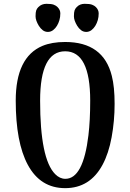

<svg xmlns="http://www.w3.org/2000/svg" viewBox="-20 -977 684 1007"><path d="M322.8 -39.1Q416.5 -39.1 443.8 -267.6Q453.1 -344.7 453.1 -449.2Q453.1 -708 321.8 -708Q190.4 -708 190.4 -449.2Q190.4 -144 269 -64Q293.5 -39.1 322.8 -39.1ZM321.8 9.8Q191.9 9.8 126 -112.3Q62.5 -230 62.5 -449.2Q62.5 -677.2 202.6 -736.3Q252 -756.8 321.8 -756.8Q522 -756.8 566.4 -579.1Q581.1 -522 581.1 -432.1Q581.1 -342.3 565.4 -257.1Q549.8 -171.9 517.6 -112.3Q451.7 9.8 321.8 9.8ZM183.6 -841.8Q166.5 -870.1 166.5 -891.4Q166.5 -912.6 169.9 -922.4Q173.3 -932.1 181.2 -939.9Q198.2 -957 223.9 -957Q249.5 -957 261.7 -952.4Q273.9 -947.8 281.7 -939.9Q296.4 -925.3 296.4 -906.5Q296.4 -887.7 291.7 -871.6Q287.1 -855.5 278.8 -841.8Q270.5 -828.1 258.3 -818.8Q246.1 -809.6 231 -809.6Q215.8 -809.6 203.9 -818.8Q191.9 -828.1 183.6 -841.8ZM384.8 -841.8Q367.7 -870.1 367.7 -891.4Q367.7 -912.6 371.1 -922.4Q374.5 -932.1 382.3 -939.9Q398.4 -957 424.3 -957Q450.2 -957 462.6 -952.4Q475.1 -947.8 482.9 -939.9Q497.6 -925.3 497.6 -906.5Q497.6 -887.7 492.9 -871.6Q488.3 -855.5 480 -841.8Q471.7 -828.1 459.5 -818.8Q447.3 -809.6 432.1 -809.6Q417 -809.6 405 -818.8Q393.1 -828.1 384.8 -841.8Z"/></svg>

Font: Amarante
Style: Regular
Weight: 400
Designer: Karolina Lach
Foundry: Sorkin Type Co.
Version: Version 1.001